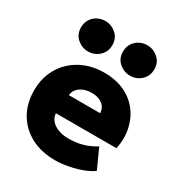

<svg xmlns="http://www.w3.org/2000/svg" viewBox="-184 -900 971 1040"><g transform="rotate(30 301.0 -380.0)"><path d="M312 15Q226 15 161.5 -19.2Q97 -53.5 61.2 -114.8Q25.5 -176 25.5 -258Q25.5 -318 46.5 -367.8Q67.5 -417.5 105.5 -453.8Q143.5 -490 195.2 -510Q247 -530 309 -530Q378.5 -530 432.2 -505.8Q486 -481.5 521 -437.8Q556 -394 569.2 -335.5Q582.5 -277 569 -208H190Q191.5 -182.5 207.8 -163.5Q224 -144.5 252 -133.8Q280 -123 316.5 -123Q363 -123 403.5 -134.2Q444 -145.5 483 -170L538 -48.5Q514.5 -30.5 476.2 -16.2Q438 -2 394.5 6.5Q351 15 312 15ZM201.5 -328H397Q396.5 -361 371.2 -381Q346 -401 304 -401Q261.5 -401 233.2 -381Q205 -361 201.5 -328ZM173 -584.5Q135 -584.5 105 -610.2Q75 -636 75 -679.5Q75 -709 89 -730.5Q103 -752 125.2 -763.5Q147.5 -775 173 -775Q210.5 -775 240.5 -749.2Q270.5 -723.5 270.5 -679.5Q270.5 -650.5 256.5 -629.2Q242.5 -608 220.2 -596.2Q198 -584.5 173 -584.5ZM435.5 -584.5Q397.5 -584.5 367.5 -610.2Q337.5 -636 337.5 -679.5Q337.5 -709 351.5 -730.5Q365.5 -752 387.8 -763.5Q410 -775 435.5 -775Q473 -775 503 -749.2Q533 -723.5 533 -679.5Q533 -650.5 519 -629.2Q505 -608 482.8 -596.2Q460.5 -584.5 435.5 -584.5Z"/></g></svg>

Font: Geologica Thin Roman ExtraBold
Style: Regular
Weight: 800
Version: Version 1.010;gftools[0.9.28]